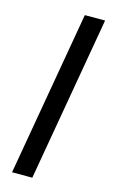

<svg xmlns="http://www.w3.org/2000/svg" viewBox="-112 -755 473 800"><g transform="rotate(15 124.0 -355.5)"><path d="M114.3 0H26.9L150.4 -710.9H237.8Z"/></g></svg>

Font: MAUL Condensed Italic
Style: Condenced Regular Italic
Weight: 400
Italic angle: -12°
Designer: MAUL
Version: Version 1.0; 2020; ttfautohint (v1.8.3)